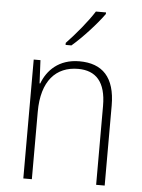

<svg xmlns="http://www.w3.org/2000/svg" viewBox="-54 -808 630 851"><g transform="rotate(5 261.0 -382.5)"><path d="M383 -758V-765H338C309 -719 259 -659 217 -615V-606H243C290 -646 351 -713 383 -758ZM285 -539C193 -539 142 -485 120 -426H117L112 -529H82V0H120V-300C120 -438 184 -505 282 -505C361 -505 406 -458 406 -351V0H444V-356C444 -482 387 -539 285 -539Z"/></g></svg>

Font: Noto Sans Myanmar SemiCondensed ExtraLight
Style: Regular
Weight: 200
Width: 4
Designer: Monotype Design Team
Foundry: Monotype Imaging Inc.
Version: Version 2.107